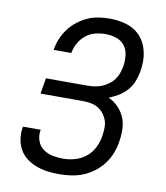

<svg xmlns="http://www.w3.org/2000/svg" viewBox="-84 -813 768 890"><g transform="rotate(10 300.0 -367.5)"><path d="M254 8Q226 8 199.5 4.5Q173 1 148 -8Q123 -17 102 -32.5Q81 -48 68 -70Q55 -92 50.5 -118.5Q46 -145 50 -173L52 -180H135L134 -176Q130 -150 138.5 -127Q147 -104 166 -90Q185 -76 210 -71Q235 -66 261 -66Q288 -66 316 -74Q344 -82 367.5 -101Q391 -120 404 -147Q417 -174 421 -202Q424 -221 424.5 -240.5Q425 -260 418.5 -277Q412 -294 400.5 -308Q389 -322 373.5 -330.5Q358 -339 339 -342Q320 -345 301 -345H105L117 -419H313Q330 -419 347 -421.5Q364 -424 380 -430.5Q396 -437 411 -448Q426 -459 436.5 -473.5Q447 -488 452.5 -504.5Q458 -521 461 -537Q465 -563 462 -589Q459 -615 444 -634Q429 -653 404.5 -661Q380 -669 354 -669Q330 -669 306 -663Q282 -657 262 -641Q242 -625 229.5 -602.5Q217 -580 213 -557V-555H130V-558Q134 -583 144.5 -608.5Q155 -634 171.5 -656Q188 -678 210.5 -695.5Q233 -713 257.5 -724Q282 -735 308.5 -739Q335 -743 361 -743Q399 -743 434.5 -733.5Q470 -724 495.5 -701.5Q521 -679 534 -645.5Q547 -612 547 -574Q547 -563 546 -551.5Q545 -540 543 -528Q539 -504 530 -480.5Q521 -457 504 -437Q487 -417 464.5 -403.5Q442 -390 419 -381Q444 -370 464 -350Q484 -330 495 -304.5Q506 -279 507 -249Q508 -219 503 -190V-189Q499 -162 488.5 -134.5Q478 -107 460 -83Q442 -59 417.5 -40.5Q393 -22 366 -11Q339 0 310 4Q281 8 254 8Z"/></g></svg>

Font: Iosevka Extended Oblique
Style: Regular
Weight: 400
Width: 7
Italic angle: -9°
Monospace: yes
Designer: Belleve Invis
Foundry: Belleve Invis
Version: Version 32.0.1; ttfautohint (v1.8.4)